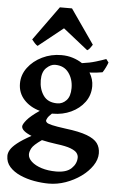

<svg xmlns="http://www.w3.org/2000/svg" viewBox="-63 -771 643 1055"><g transform="rotate(5 258.5 -244.0)"><path d="M246.6 240.7Q208.5 240.7 166.7 233.4Q125 226.1 88.9 210.2Q52.7 194.3 30 169.2Q7.3 144 7.3 108.4Q7.3 92.3 17.3 75Q27.3 57.6 53.7 36.4Q80.1 15.1 129.9 -12.2Q74.2 -34.7 74.2 -60.1Q74.2 -71.3 94.2 -95.7Q114.3 -120.1 163.1 -153.3Q108.4 -168.5 75 -205.3Q41.5 -242.2 41.5 -293.9Q41.5 -341.8 71.3 -381.6Q101.1 -421.4 149.9 -445.1Q198.7 -468.8 255.4 -468.8Q289.1 -468.8 318.4 -459.5Q347.7 -450.2 371.1 -434.6Q413.1 -439.9 448 -450.7Q482.9 -461.4 502.4 -468.8L516.1 -450.7Q512.7 -439.9 504.6 -423.3Q496.6 -406.7 488.3 -394.5Q471.7 -391.6 454.6 -389.6Q437.5 -387.7 417 -386.7Q438.5 -351.6 438.5 -313Q438.5 -263.2 410.4 -225.1Q382.3 -187 336.2 -165.5Q290 -144 235.8 -144H231Q212.4 -127 207.3 -116.5Q202.1 -106 202.1 -103Q202.1 -97.2 208.5 -91.8Q214.8 -86.4 238.3 -80.8Q261.7 -75.2 312.5 -68.4Q389.2 -59.1 431.2 -43.2Q473.1 -27.3 490 -4.2Q506.8 19 506.8 51.3Q506.8 85.9 484.1 119.6Q461.4 153.3 423.6 180.7Q385.7 208 339.6 224.4Q293.5 240.7 246.6 240.7ZM254.9 -202.6Q283.7 -202.6 304.9 -224.9Q326.2 -247.1 326.2 -293Q326.2 -342.3 300.3 -377.4Q274.4 -412.6 225.1 -412.6Q201.2 -412.6 177.5 -390.1Q153.8 -367.7 153.8 -321.8Q153.8 -272.9 178.2 -237.8Q202.6 -202.6 254.9 -202.6ZM280.8 170.9Q338.4 170.9 365.7 144.5Q393.1 118.2 393.1 84Q393.1 71.3 384.3 59.3Q375.5 47.4 349.4 37.1Q323.2 26.9 271.5 20.5Q248 17.6 227.5 13.7Q207 9.8 189 5.9Q144 37.1 134.3 56.2Q124.5 75.2 124.5 89.4Q124.5 110.8 145 129.6Q165.5 148.4 200.9 159.7Q236.3 170.9 280.8 170.9ZM120.1 -507.8Q112.3 -511.7 103.3 -521.5Q94.2 -531.2 87.4 -540.5L223.6 -729.5H290.5L421.9 -540.5Q416 -531.2 408.9 -521.5Q401.9 -511.7 393.6 -507.8L256.3 -616.7Z"/></g></svg>

Font: David Libre
Style: Bold
Weight: 700
Designer: Ismar David, J. Victor Gaultney, Annie Olsen and Meir Sadan
Foundry: Monotype Imaging Inc. & SIL International
Version: Version 1.100; ttfautohint (v1.8.4.7-5d5b)